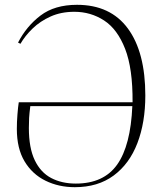

<svg xmlns="http://www.w3.org/2000/svg" viewBox="-20 -764 674 798"><path d="M291 14Q224 14 169 -13Q114 -40 82 -93.5Q50 -147 50 -228Q50 -257 52.5 -288.5Q55 -320 58 -339H531Q532 -479 500 -561Q468 -643 412.5 -679Q357 -715 289 -715Q234 -715 190.5 -695.5Q147 -676 115.5 -645.5Q84 -615 65 -582L55 -587Q90 -655 148.5 -699.5Q207 -744 300 -744Q439 -744 511.5 -645.5Q584 -547 584 -367Q584 -255 551 -169Q518 -83 452.5 -34.5Q387 14 291 14ZM295 -1Q411 -1 467 -80Q523 -159 530 -323H106Q102 -292 101 -273.5Q100 -255 100 -232Q100 -149 124.5 -98Q149 -47 193 -24Q237 -1 295 -1Z"/></svg>

Font: Literata 72pt ExtraLight
Style: Regular
Weight: 200
Designer: Latin by Veronika Burian and Jose Scaglione. Greek by Irene Vlachou. Cyrillic by Vera Evstafieva.
Foundry: TypeTogether
Version: Version 3.002